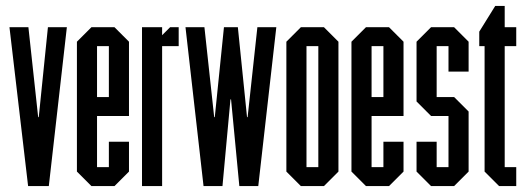

<svg xmlns="http://www.w3.org/2000/svg" viewBox="-20 -629 1783 649"><path d="M75 0 12 -537H76L109 -233H111L142 -537H206L145 0Z M289 0 240 -49V-488L289 -537H367L416 -488V-237H308V-64H348V-150H416V-49L367 0ZM348 -473H308V-301H348Z M460 0V-537H528V-510L555 -537H584V-473H528V0Z M789 0 761 -293H759L732 0H668L607 -537H671L704 -233H706L737 -537H784L815 -233H817L850 -537H914L853 0Z M997 0 948 -49V-488L997 -537H1075L1124 -488V-49L1075 0ZM1056 -473H1016V-64H1056Z M1217 0 1168 -49V-488L1217 -537H1295L1344 -488V-237H1236V-64H1276V-150H1344V-49L1295 0ZM1276 -473H1236V-301H1276Z M1437 0 1388 -49V-150H1456V-64H1496V-237H1437L1388 -286V-488L1437 -537H1515L1564 -488V-387H1496V-473H1456V-301H1515L1564 -252V-49L1515 0Z M1667 0 1618 -49V-473H1600V-522L1654 -609H1686V-537H1725V-473H1686V-64H1725V0Z"/></svg>

Font: Commune Nuit Debout
Style: Regular
Weight: 400
Designer: Sébastien Marchal
Foundry: Sébastien Marchal
Version: Version 1.003;PS 1.3;hotconv 1.0.88;makeotf.lib2.5.647800